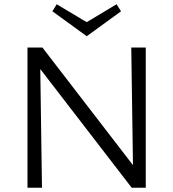

<svg xmlns="http://www.w3.org/2000/svg" viewBox="-20 -881 814 901"><path d="M548 -828 387 -711 226 -828 246 -861 387 -777 527 -861ZM596 -658H664V0H598L169 -557L177 0H109V-658H179L604 -106Z"/></svg>

Font: EauTestSC
Style: Regular
Weight: 400
Designer: Christian Thalmann (Catharsis Fonts)
Version: Version 0.001;PS 000.001;hotconv 1.0.88;makeotf.lib2.5.64775